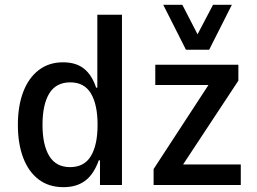

<svg xmlns="http://www.w3.org/2000/svg" viewBox="-20 -766 1063 795"><path d="M243 9Q182 9 140 -23Q98 -55 76 -113Q54 -171 54 -249Q54 -327 76 -385Q98 -443 140 -475.5Q182 -508 241 -508Q295 -508 328 -481.5Q361 -455 378 -403H383V-705H485V0H394V-102H389Q368 -44 332.5 -17.5Q297 9 243 9ZM270 -74Q329 -74 356.5 -120Q384 -166 384 -249Q384 -333 356.5 -379Q329 -425 271 -425Q212 -425 184 -379Q156 -333 156 -249Q156 -166 184 -120Q212 -74 270 -74ZM616 0V-66L866 -449L871 -414H623V-498H967V-432L715 -50L710 -85H977V0ZM750 -560 656 -746H735L798 -624L862 -746H940L846 -560Z"/></svg>

Font: Nunito Sans 7pt Condensed SemiBold
Style: Regular
Weight: 600
Width: 3
Designer: Vernon Adams
Foundry: Vernon Adams
Version: Version 3.101;gftools[0.9.27]